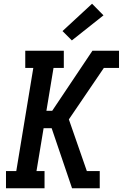

<svg xmlns="http://www.w3.org/2000/svg" viewBox="-20 -1006 656 1026"><path d="M12 0V-92H67L158 -643H115V-735H321V-643H266L228 -414H259L474 -735H616V-643H535L348 -368L444 -92H513V0H365L256 -321H213L175 -92H218V0ZM364 -790 314 -840 472 -986 533 -924Z"/></svg>

Font: Iosevka Etoile Semibold
Style: Italic
Weight: 600
Italic angle: -9°
Designer: Belleve Invis
Foundry: Belleve Invis
Version: Version 22.1.2; ttfautohint (v1.8.4)